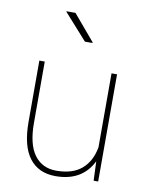

<svg xmlns="http://www.w3.org/2000/svg" viewBox="-82 -769 657 839"><g transform="rotate(10 246.5 -349.0)"><path d="M222.2 10.3Q146.5 10.3 106 -42.7Q65.4 -95.7 65.4 -203.1V-474.6H89.4V-202.6Q89.4 -107.9 124 -60.8Q158.7 -13.7 221.2 -13.7Q293.5 -13.7 334 -48.6Q374.5 -83.5 385.7 -146.5V-474.6H410.2V1H390.1L386.7 -84.5Q339.8 10.3 222.2 10.3ZM184.6 -707.5 281.2 -593.3 280.3 -590.8H247.1L144.5 -705.6L145.5 -707.5Z"/></g></svg>

Font: Yantramanav Thin
Style: Regular
Weight: 250
Version: Version 1.001;PS 1.0;hotconv 1.0.72;makeotf.lib2.5.5900; ttf